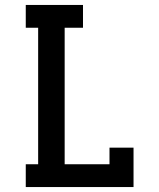

<svg xmlns="http://www.w3.org/2000/svg" viewBox="-20 -755 640 775"><path d="M84 0V-92H134V-643H84V-735H315V-643H241V-92H422V-159H519V0Z"/></svg>

Font: Iosevka Slab Semibold Extended
Style: Regular
Weight: 600
Width: 7
Monospace: yes
Designer: Belleve Invis
Foundry: Belleve Invis
Version: Version 11.1.0; ttfautohint (v1.8.3)